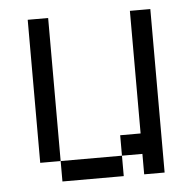

<svg xmlns="http://www.w3.org/2000/svg" viewBox="-43 -543 585 585"><g transform="rotate(-5 250.0 -250.0)"><path d="M125 -62.5V0H312.5V-62.5ZM125 -62.5V-500H62.5V-62.5ZM375 -62.5V0H437.5Q437.5 0 437.5 -500H375Q375 -500 375 -125H312.5V-62.5Z"/></g></svg>

Font: UnifontExMono
Style: Regular
Weight: 500
Version: Version 15.0.06